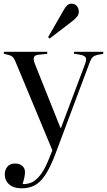

<svg xmlns="http://www.w3.org/2000/svg" viewBox="-20 -795 582 1045"><path d="M98 230Q55 230 30.5 209Q6 188 6 154Q6 130 20 112.5Q34 95 62 95Q87 95 101.5 108Q116 121 116 141Q116 151 113.5 166Q111 181 103 207Q125 208 148.5 199.5Q172 191 198 159.5Q224 128 250 61L265 23L72 -441Q60 -472 52 -481.5Q44 -491 33 -494L0 -503L2 -513H237V-502L189 -497Q170 -495 165 -484Q160 -473 170 -447L309 -99H312L442 -444Q453 -472 446 -482.5Q439 -493 417 -497L382 -503L383 -513H542V-502L509 -496Q493 -492 484 -483.5Q475 -475 464 -444L283 39Q253 119 224.5 160Q196 201 165.5 215.5Q135 230 98 230ZM250 -585 242 -593 330 -746Q347 -775 369 -775Q389 -775 399 -761.5Q409 -748 409 -731Q409 -716 398.5 -703.5Q388 -691 374 -680Z"/></svg>

Font: Display Regular
Style: Regular
Weight: 400
Designer: Latin by Veronika Burian and Jose Scaglione. Greek by Irene Vlachou. Cyrillic by Vera Evstafieva.
Foundry: TypeTogether
Version: Version 3.002